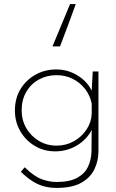

<svg xmlns="http://www.w3.org/2000/svg" viewBox="-20 -734 568 940"><path d="M237 -507Q259 -559 280 -610.5Q301 -662 323 -714H351Q332 -662 313 -610.5Q294 -559 274 -507ZM257 186Q228 186 200 179.5Q172 173 143 155.5Q114 138 82 107L101 85Q147 130 185 143.5Q223 157 256 157Q321 157 358 136.5Q395 116 411 82Q427 48 428 6L429 -126L437 -117Q417 -62 365.5 -27.5Q314 7 250 7Q195 7 150.5 -19.5Q106 -46 79.5 -91.5Q53 -137 53 -193Q53 -253 80.5 -298Q108 -343 154 -368.5Q200 -394 256 -394Q313 -394 361.5 -363.5Q410 -333 432 -284L428 -267L434 -384H462V7Q462 53 442.5 94Q423 135 378.5 160.5Q334 186 257 186ZM86 -194Q86 -146 108.5 -107Q131 -68 170 -44.5Q209 -21 257 -21Q303 -21 341.5 -42.5Q380 -64 403.5 -99.5Q427 -135 429 -177V-227Q421 -267 396.5 -298.5Q372 -330 336 -348Q300 -366 257 -366Q209 -366 170 -344.5Q131 -323 108.5 -284Q86 -245 86 -194Z"/></svg>

Font: Josefin Sans Thin ExtraLight
Style: Regular
Weight: 250
Version: Version 2.001